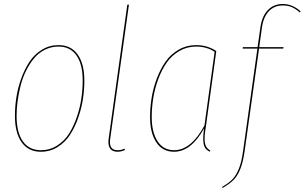

<svg xmlns="http://www.w3.org/2000/svg" viewBox="-20 -755 1534 967"><path d="M186 9.3Q123 9.3 89.1 -38.3Q55.2 -85.9 55.2 -171.4Q55.2 -217.3 62.5 -264.6Q69.8 -312 86.9 -359.6Q104 -407.2 128.7 -444.3Q153.3 -481.4 191.2 -504.6Q229 -527.8 274.9 -527.8Q337.4 -527.8 371.1 -480.7Q404.8 -433.6 404.8 -348.6Q404.8 -303.7 397.7 -256.6Q390.6 -209.5 373.8 -161.4Q356.9 -113.3 332.5 -75.7Q308.1 -38.1 270 -14.4Q231.9 9.3 186 9.3ZM186 1.5Q231 1.5 267.8 -22Q304.7 -45.4 327.9 -82.3Q351.1 -119.1 367.2 -166.5Q383.3 -213.9 389.9 -259.8Q396.5 -305.7 396.5 -349.1Q396.5 -431.6 365 -476.1Q333.5 -520.5 274.9 -520.5Q237.8 -520.5 205.8 -504.4Q173.8 -488.3 151.1 -460.7Q128.4 -433.1 111.1 -398.2Q93.8 -363.3 83.7 -323.5Q73.7 -283.7 68.6 -245.6Q63.5 -207.5 63.5 -170.9Q63.5 -88.4 95 -43.5Q126.5 1.5 186 1.5Z M629.4 -731.9 535.2 -57.1Q525.9 1.5 572.3 1.5Q590.3 1.5 606.9 -6.3L609.4 0.5Q590.8 9.3 571.3 9.3Q545.4 9.3 533.9 -8.1Q522.5 -25.4 527.3 -57.1L621.1 -731Z M967.8 -527.8Q1024.4 -527.8 1069.3 -498L1017.1 -118.7Q1007.8 -67.4 1011.5 -38.8Q1015.1 -10.3 1039.1 2.9L1036.1 9.3Q1022.5 2 1014.6 -8.5Q1006.8 -19 1004.9 -35.6Q1002.9 -52.2 1003.7 -67.4Q1004.4 -82.5 1007.8 -108.4Q942.4 9.3 856.4 9.3Q798.8 9.3 767.3 -38.1Q735.8 -85.4 735.8 -165Q735.8 -214.4 743.9 -263.7Q752 -313 770.3 -361.1Q788.6 -409.2 814.7 -445.8Q840.8 -482.4 880.4 -505.1Q919.9 -527.8 967.8 -527.8ZM967.8 -520.5Q921.9 -520.5 883.5 -498.3Q845.2 -476.1 820.1 -440.2Q794.9 -404.3 777.3 -357.2Q759.8 -310.1 752 -261.7Q744.1 -213.4 744.1 -165.5Q744.1 -89.4 773.4 -43.9Q802.7 1.5 856.9 1.5Q942.4 1.5 1009.8 -123L1061 -494.1Q1021 -520.5 967.8 -520.5Z M1404.3 -727.5Q1362.3 -727.5 1334.7 -699.2Q1307.1 -670.9 1299.3 -616.7L1285.6 -517.6H1408.2L1406.2 -510.3H1284.7L1211.9 6.8Q1204.1 62.5 1189.9 97.2Q1175.8 131.8 1156.2 151.4Q1136.7 170.9 1101.1 191.9L1098.6 186.5Q1132.3 167 1150.9 147.7Q1169.4 128.4 1183.1 94.7Q1196.8 61 1204.1 6.8L1276.4 -510.3H1202.1L1203.1 -517.6H1277.3L1291.5 -617.7Q1299.8 -674.3 1329.3 -704.6Q1358.9 -734.9 1403.8 -734.9Q1453.1 -734.9 1494.1 -697.8L1489.7 -692.4Q1468.8 -710.9 1449.5 -719.2Q1430.2 -727.5 1404.3 -727.5Z"/></svg>

Font: Fira Sans Compressed Eight
Style: Italic
Weight: 100
Width: 3
Italic angle: -8°
Designer: Carrois Corporate & Edenspiekermann AG
Foundry: Carrois Corporate GbR & Edenspiekermann AG
Version: Version 4.203;PS 004.203;hotconv 1.0.88;makeotf.lib2.5.64775